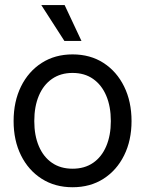

<svg xmlns="http://www.w3.org/2000/svg" viewBox="-20 -748 589 779"><path d="M274.4 11.7Q203.1 11.7 149.2 -22.7Q95.2 -57.1 65.2 -117.7Q35.2 -178.2 35.2 -256.8Q35.2 -335.9 65.2 -397Q95.2 -458 149.2 -492.7Q203.1 -527.3 274.4 -527.3Q346.2 -527.3 399.9 -492.7Q453.6 -458 483.6 -397Q513.7 -335.9 513.7 -256.8Q513.7 -178.2 483.6 -117.7Q453.6 -57.1 399.9 -22.7Q346.2 11.7 274.4 11.7ZM274.4 -63.5Q323.2 -63.5 357.9 -87.4Q392.6 -111.3 411.1 -155Q429.7 -198.7 429.7 -256.8Q429.7 -315.9 411.1 -359.6Q392.6 -403.3 357.9 -427.7Q323.2 -452.1 274.4 -452.1Q226.1 -452.1 191.2 -428Q156.2 -403.8 137.7 -359.9Q119.1 -315.9 119.1 -256.8Q119.1 -198.2 137.7 -154.8Q156.2 -111.3 190.9 -87.4Q225.6 -63.5 274.4 -63.5ZM241.2 -582 147.5 -727.5H242.2L310.5 -582Z"/></svg>

Font: Inter Khmer Looped
Style: Regular
Weight: 400
Designer: Rasmus Andersson, Sovichet Tep
Foundry: Anagata Design
Version: Version 1.000